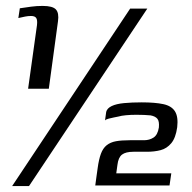

<svg xmlns="http://www.w3.org/2000/svg" viewBox="-20 -552 649 649"><path d="M75 -252 105 -467Q107 -484 102.5 -491Q98 -498 85 -498Q75 -498 65 -496Q55 -494 42 -491L47 -524Q67 -527 85.5 -529.5Q104 -532 124 -532Q158 -532 169 -520Q180 -508 176 -480L145 -252ZM478 -523 78 77H21L420 -523ZM302 75Q304 60 306 45.5Q308 31 310 17Q314 -13 321 -32Q328 -51 340.5 -61Q353 -71 371.5 -74.5Q390 -78 419 -78Q434 -78 443.5 -78Q453 -78 467 -78Q485 -78 499 -87Q513 -96 517 -121Q519 -142 512 -150.5Q505 -159 489 -162Q477 -163 467 -163.5Q457 -164 441 -164Q422 -164 406 -162.5Q390 -161 380 -158Q374 -157 365 -155Q356 -153 347.5 -151Q339 -149 335 -145L339 -174Q342 -186 357.5 -193.5Q373 -201 399.5 -203.5Q426 -206 459 -206Q504 -206 532 -200Q560 -194 571.5 -175.5Q583 -157 579 -122Q574 -86 559 -68Q544 -50 523 -44.5Q502 -39 477 -39Q468 -39 457 -39Q446 -39 431 -39Q405 -39 392.5 -29.5Q380 -20 377 5L373 34H559L553 75Z"/></svg>

Font: Genos Thin Medium
Style: Italic
Weight: 500
Italic angle: -8°
Version: Version 1.010